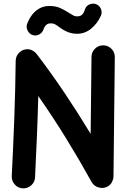

<svg xmlns="http://www.w3.org/2000/svg" viewBox="-20 -981 698 1066"><path d="M106.4 64.7Q133.4 65.8 153.4 47.9Q173.5 29.9 174.6 3.4Q180.2 -111.2 184.9 -223Q189.7 -334.8 192.5 -447.8Q273.8 -331.7 348 -211.2Q422.2 -90.7 488.6 29.4Q502.3 53.7 530.3 60.5Q558.3 67.4 581.4 52.2Q595.1 43.2 602.4 28.4Q609.7 13.5 610.1 -1.2L617.4 -663.8Q617.8 -690.8 599.1 -709.8Q580.4 -728.9 553.5 -729.2Q527 -729.6 507.7 -710.9Q488.4 -692.3 488 -665.3L483.3 -237.8Q415 -351 339.8 -463.1Q264.6 -575.2 183.3 -681.6Q177 -690.3 164.3 -698.2Q151.6 -706.2 137.6 -707.3Q110 -710 88.7 -690.7Q67.5 -671.4 67.1 -643.3Q65.2 -478.4 59.3 -322.3Q53.5 -166.1 45.2 -3.4Q44.1 23.1 62 43.3Q80 63.6 106.4 64.7ZM161.3 -786.4Q179.3 -780.3 197.3 -789.7Q215.3 -799.1 221.4 -817.5Q221.9 -819.7 225.7 -827.9Q229.5 -836.2 238.1 -843.8Q246.7 -851.3 261.4 -851.3Q276.9 -851.3 287.9 -844.8Q299 -838.4 311 -829Q333.9 -812 357.5 -802.7Q381.2 -793.5 408.2 -793.5Q451.5 -793.5 486.3 -822.1Q521.1 -850.7 540.6 -894.7Q548 -912 540.5 -930.9Q533.1 -949.8 515 -957.2Q497.7 -964.5 478.6 -957.2Q459.5 -950 452.5 -931.5Q451.5 -927.5 447.8 -917.5Q444 -907.5 434.8 -898.8Q425.7 -890.1 408.2 -890.1Q396.7 -890.1 388.5 -894.5Q380.2 -898.9 369.9 -905.3Q347.8 -919.7 320.1 -933.7Q292.4 -947.8 255.9 -947.8Q221.3 -947.8 196.5 -932.9Q171.6 -918 155.2 -894.8Q138.8 -871.6 130.1 -846.6Q124.4 -828.9 133.6 -810.7Q142.8 -792.5 161.3 -786.4Z"/></svg>

Font: Mikhak VF
Style: Regular
Weight: 100
Designer: Amin Abedi
Version: Version 3.001